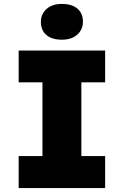

<svg xmlns="http://www.w3.org/2000/svg" viewBox="-20 -957 630 977"><path d="M75 0V-163H196V-538H75V-700H515V-538H394V-163H515V0ZM295 -755Q244 -755 216 -779Q188 -803 188 -846Q188 -885 216.5 -911Q245 -937 295 -937Q346 -937 374 -913Q402 -889 402 -846Q402 -807 373.5 -781Q345 -755 295 -755Z"/></svg>

Font: Lexend Deca ExtraBold
Style: Regular
Weight: 800
Designer: Bonnie Shaver-Troup, Thomas Jockin
Foundry: Lexend
Version: Version 1.008; ttfautohint (v1.8.4.7-5d5b)